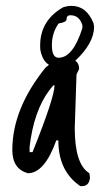

<svg xmlns="http://www.w3.org/2000/svg" viewBox="-20 -586 341 655"><path d="M224 -566Q275 -566 299 -507L301 -495Q301 -439 237 -379Q250 -370 250 -351L241 -332L235 -149Q235 -25 285 5L287 20Q284 49 260 49H254Q179 -2 179 -107H172Q132 5 75 5Q22 -10 22 -74Q22 -215 135 -355L147 -365Q132 -374 124.5 -392.5Q117 -411 117 -425V-431Q117 -516 195 -561Q210 -566 224 -566ZM180 -506Q157 -474 157 -431.5Q157 -389 180 -389Q229 -389 261 -490V-500Q251 -534 220 -534Q207 -534 207 -520Q207 -510 180 -506ZM85 -114 81 -86V-67H91Q166 -254 166 -295H162Q104 -230 85 -114Z"/></svg>

Font: Just Me Again Down Here
Style: Regular
Weight: 400
Designer: Kimberly Geswein
Foundry: Kimberly Geswein
Version: Version 1.002 2007